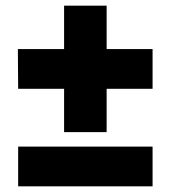

<svg xmlns="http://www.w3.org/2000/svg" viewBox="-20 -686 602 677"><path d="M518 -373H356V-220H206V-373H44L43 -513H206V-666H356V-513H518ZM518 -169V-29H44V-169Z"/></svg>

Font: Bitter Black
Style: Regular
Weight: 900
Designer: Sol Matas, and Bitter project Authors
Foundry: Sol Matas
Version: Version 2.001